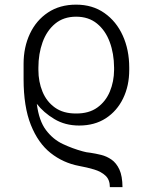

<svg xmlns="http://www.w3.org/2000/svg" viewBox="-20 -558 643 810"><path d="M496.8 231.5H443.5Q443.5 200.3 425.1 183.1Q406.6 165.8 377 157Q347.3 148.1 313.6 142Q246.4 129.3 193.5 87.4Q140.6 45.5 110.1 -31.2Q79.5 -108 79.5 -224.4V-288.7Q79.5 -359 106.2 -415.7Q132.8 -472.3 182.5 -505.3Q232.2 -538.4 301.1 -538.4Q370.4 -538.4 420.6 -503Q470.9 -467.7 498 -407.7Q525.2 -347.7 525.2 -272.7V-262.8Q525.2 -196.4 499.5 -143.1Q473.7 -89.8 426.5 -59.1Q379.3 -28.4 313.9 -28.4Q254.6 -28.4 209.2 -55.8Q163.7 -83.1 135.3 -120Q144.2 -48.7 174 -9.2Q203.8 30.2 245 49.5Q286.2 68.9 329.5 80.6Q336.3 82.7 344.6 84.2Q353 85.6 362.2 86.6Q383.5 89.8 406.8 95.5Q430 101.2 450.5 115.4Q470.9 129.6 483.7 157.1Q496.4 184.7 496.8 231.5ZM301.1 -79.2Q355.1 -78.8 390.4 -104.2Q425.8 -129.6 443.4 -171.7Q460.9 -213.8 461.3 -262.8V-272.7Q460.9 -332.4 442.8 -381Q424.7 -429.7 389.2 -458.6Q353.7 -487.6 301.1 -487.6Q248.2 -487.6 212.7 -458.1Q177.2 -428.6 159.6 -379.8Q142 -331 142 -272.7V-262.8Q142 -213.4 159.3 -171.3Q176.5 -129.3 212 -104Q247.5 -78.8 301.1 -79.2Z"/></svg>

Font: Inter UI Extra Light
Style: Regular
Weight: 200
Designer: Rasmus Andersson
Foundry: rsms
Version: 3.2;8d6f07862